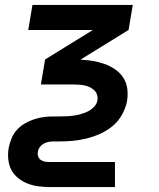

<svg xmlns="http://www.w3.org/2000/svg" viewBox="-20 -540 640 775"><path d="M181 215Q158 215 135 212Q112 209 91.5 201Q71 193 53.5 179Q36 165 26 146Q16 127 13.5 104Q11 81 15 57Q19 38 26.5 19Q34 0 48 -15.5Q62 -31 80 -41.5Q98 -52 117.5 -58.5Q137 -65 156.5 -67.5Q176 -70 195 -70H217Q231 -70 245.5 -70.5Q260 -71 275 -73Q290 -75 304.5 -79Q319 -83 333 -89.5Q347 -96 358.5 -107.5Q370 -119 373 -134Q373 -134 373 -134Q373 -134 373 -134Q375 -146 372 -156.5Q369 -167 361.5 -174.5Q354 -182 344.5 -187Q335 -192 324 -194.5Q313 -197 302 -198Q291 -199 279 -199H145L162 -300L355 -419H94L111 -520H516L499 -419L306 -300V-299Q331 -298 355 -294Q379 -290 401.5 -282Q424 -274 444 -260.5Q464 -247 477 -227.5Q490 -208 493.5 -183.5Q497 -159 493 -134H433H493Q493 -134 493 -134Q493 -134 493 -134V-133Q488 -106 473.5 -79Q459 -52 436 -32.5Q413 -13 385.5 -0.5Q358 12 329.5 19Q301 26 273 28.5Q245 31 217 31H195Q185 31 175 33Q165 35 156 40Q147 45 140.5 54Q134 63 133 73Q131 82 134 91Q137 100 144.5 105.5Q152 111 161.5 112.5Q171 114 181 114H444V215Z"/></svg>

Font: Iosevka SS04 Extended
Style: Bold Italic
Weight: 700
Width: 7
Italic angle: -9°
Monospace: yes
Designer: Belleve Invis
Foundry: Belleve Invis
Version: Version 19.0.0; ttfautohint (v1.8.4)